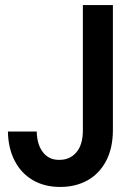

<svg xmlns="http://www.w3.org/2000/svg" viewBox="-20 -740 547 768"><path d="M11.7 -213.9H127Q127.9 -161.6 151.9 -130.9Q175.8 -100.1 216.8 -100.6Q259.3 -100.1 285.4 -130.6Q311.5 -161.1 311.5 -218.8V-719.7H431.6V-220.7Q431.6 -148.4 404.8 -96.9Q377.9 -45.4 330.3 -18.8Q282.7 7.8 220.7 7.8Q157.7 7.8 110.8 -19.8Q64 -47.4 38.3 -97.7Q12.7 -147.9 11.7 -213.9Z"/></svg>

Font: Reddit Sans Vanilla SemiBold
Style: Regular
Weight: 600
Designer: Stephen Hutchings
Foundry: Reddit
Version: Version 1.013